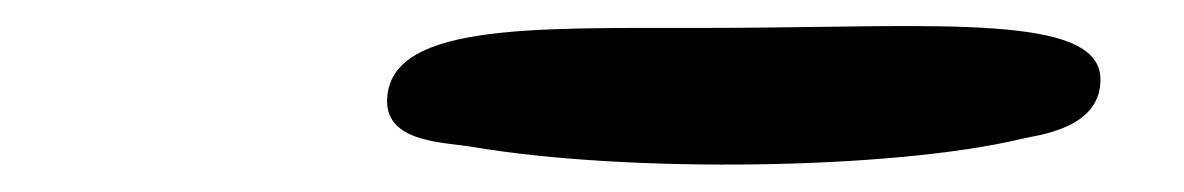

<svg xmlns="http://www.w3.org/2000/svg" viewBox="-20 -455 894 145"><path d="M751 -350C762 -353 813 -357 811 -397C808 -444 690 -435 536 -434C403 -433 283 -441 273 -386C266 -347 314 -348 337 -344C456 -324 654 -327 751 -350Z"/></svg>

Font: Venom Sans
Style: BdObl
Weight: 700
Version: Version 1.001